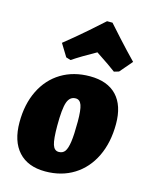

<svg xmlns="http://www.w3.org/2000/svg" viewBox="-116 -834 718 920"><g transform="rotate(15 243.0 -374.0)"><path d="M19 -184Q19 -274 52.5 -342Q86 -410 147 -447Q208 -484 289 -484Q376 -484 422 -435.5Q468 -387 468 -295Q468 -203 434.5 -133.5Q401 -64 340 -26Q279 12 198 12Q112 12 65.5 -39Q19 -90 19 -184ZM288 -259Q288 -316 279.5 -340Q271 -364 250 -364Q221 -364 209.5 -331.5Q198 -299 198 -215Q198 -148 206.5 -121.5Q215 -95 237 -95Q257 -95 267.5 -109.5Q278 -124 283 -159Q288 -194 288 -259ZM299 -760H326Q339 -745 383.5 -696Q428 -647 470 -604L417 -542L393 -535Q366 -556 293 -604Q221 -564 178 -535L155 -542L117 -604Q171 -647 227 -696Q283 -745 299 -760Z"/></g></svg>

Font: Alegreya Black
Style: Italic
Weight: 900
Italic angle: -7°
Designer: Juan Pablo del Peral
Foundry: Huerta Tipografica
Version: Version 2.007; ttfautohint (v1.6)